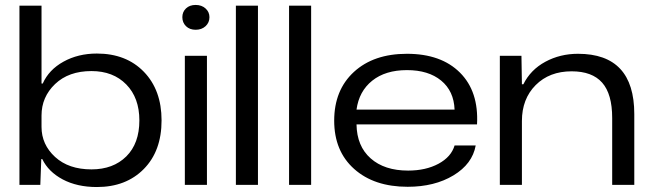

<svg xmlns="http://www.w3.org/2000/svg" viewBox="-20 -752 2659 781"><path d="M374 8.8Q293.5 8.8 235.1 -22.2Q176.8 -53.2 151.9 -105H147.9L144 0H59.1V-729H148.9V-412.1H153.8Q178.7 -468.3 238.3 -501.2Q297.9 -534.2 374 -534.2Q493.2 -534.2 565.2 -460Q637.2 -385.7 637.2 -262.2Q637.2 -137.7 564.9 -64.5Q492.7 8.8 374 8.8ZM148.9 -235.8Q148.9 -164.1 204.1 -113.5Q259.3 -63 352.1 -63Q440.4 -63 493.7 -115.7Q546.9 -168.5 546.9 -262.2Q546.9 -354 493.7 -408.4Q440.4 -462.9 352.1 -462.9Q259.3 -462.9 204.1 -410.2Q148.9 -357.4 148.9 -282.2Z M731.9 0V-524.9H821.8V0ZM721.7 -682.1Q721.7 -703.6 736.6 -717.8Q751.5 -731.9 775.9 -731.9Q800.3 -731.9 816.2 -717.5Q832 -703.1 832 -682.1Q832 -660.2 816.2 -645.5Q800.3 -630.9 775.9 -630.9Q751.5 -630.9 736.6 -645.5Q721.7 -660.2 721.7 -682.1Z M939.5 0V-729H1029.3V0Z M1155.8 0V-729H1245.6V0Z M1638.2 7.8Q1502 7.8 1420.7 -64.7Q1339.4 -137.2 1339.4 -261.2Q1339.4 -385.7 1419.7 -459.5Q1500 -533.2 1635.3 -533.2Q1774.4 -533.2 1851.1 -456.5Q1927.7 -379.9 1920.4 -246.1H1430.2Q1431.6 -157.2 1487.8 -107.7Q1543.9 -58.1 1640.1 -58.1Q1711.9 -58.1 1763.7 -85.9Q1815.4 -113.8 1829.1 -160.2H1915Q1901.4 -85 1824.5 -38.6Q1747.6 7.8 1638.2 7.8ZM1430.2 -306.2H1829.1Q1826.2 -381.8 1774.4 -424.3Q1722.7 -466.8 1635.3 -466.8Q1547.9 -466.8 1494.1 -423.8Q1440.4 -380.9 1430.2 -306.2Z M2013.2 0V-524.9H2101.1L2103 -409.2H2108.9Q2138.2 -468.3 2198.2 -500.7Q2258.3 -533.2 2331.1 -533.2Q2560.1 -533.2 2560.1 -288.1V0H2470.2V-272Q2470.2 -369.6 2429.4 -415.8Q2388.7 -461.9 2305.2 -461.9Q2214.8 -461.9 2158.9 -405.8Q2103 -349.6 2103 -259.8V0Z"/></svg>

Font: Lumene Sans Expanded
Style: Regular
Weight: 400
Width: 7
Designer: Deni Anggara
Version: Version 1.003;Glyphs 3.1.2 (3151)